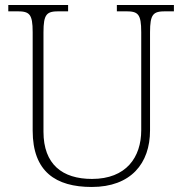

<svg xmlns="http://www.w3.org/2000/svg" viewBox="-20 -734 727 764"><path d="M345 10C501 10 577 -84 577 -215V-605C577 -679 590 -689 639 -689H672V-714H445V-689H481C529 -689 542 -679 542 -606V-216C542 -108 482 -22 346 -22C228 -22 153 -80 153 -210V-605C153 -679 166 -689 215 -689H251V-714H13V-689H48C97 -689 110 -679 110 -606V-214C110 -51 202 10 345 10Z"/></svg>

Font: Noto Serif Georgian ExtraLight
Style: Regular
Weight: 200
Designer: Monotype Design Team, Akaki Razmadze
Foundry: Google LLC
Version: Version 2.003